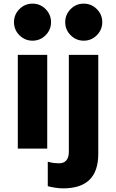

<svg xmlns="http://www.w3.org/2000/svg" viewBox="-20 -818 640 1057"><path d="M78 0V-516H240V0ZM327 219Q308 219 285 215.5Q262 212 243 207V72Q263 78 278.5 79.5Q294 81 305 81Q331 81 345 65Q359 49 359 18V-516H521V28Q521 125 472.5 172Q424 219 327 219ZM261 -696Q261 -654 231 -624Q201 -594 159 -594Q117 -594 87 -624Q57 -654 57 -696Q57 -738 87 -768Q117 -798 159 -798Q201 -798 231 -768Q261 -738 261 -696ZM543 -696Q543 -654 513 -624Q483 -594 441 -594Q399 -594 369 -624Q339 -654 339 -696Q339 -738 369 -768Q399 -798 441 -798Q483 -798 513 -768Q543 -738 543 -696Z"/></svg>

Font: Red Hat Mono VF Light
Style: Regular
Weight: 300
Monospace: yes
Designer: Pentagram, MCKL
Foundry: Pentagram, MCKL
Version: Version 1.023